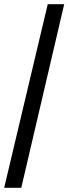

<svg xmlns="http://www.w3.org/2000/svg" viewBox="-20 -780 328 921"><path d="M0 121 209 -760H288L82 121Z"/></svg>

Font: Noto Serif Hentaigana Black
Style: Regular
Weight: 900
Designer: Kazuhiro Yamada
Foundry: nipponia
Version: Version 1.000; ttfautohint (v1.8.4.7-5d5b)